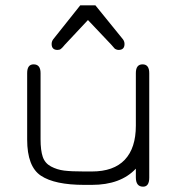

<svg xmlns="http://www.w3.org/2000/svg" viewBox="-20 -701 669 728"><path d="M328.1 -50.8Q411.1 -50.8 453.1 -95.2Q495.1 -139.6 495.1 -224.6V-423.8Q495.1 -457 520.5 -457Q545.9 -457 545.9 -423.8V-27.3Q545.9 6.8 522.5 6.8Q495.1 6.8 495.1 -28.3V-61.5Q437.5 0 328.1 0H299.8Q187.5 0 135.3 -34.7Q83 -69.3 83 -171.9V-423.8Q83 -457 107.4 -457Q133.8 -457 133.8 -423.8V-172.9Q133.8 -130.9 142.1 -106.4Q150.4 -82 173.3 -69.8Q196.3 -57.6 223.1 -54.2Q250 -50.8 299.8 -50.8ZM181.6 -551.8 284.2 -680.7H341.8L446.3 -551.8Q452.1 -543.9 452.1 -534.2Q452.1 -511.7 429.7 -511.7Q424.8 -511.7 420.4 -513.7Q416 -515.6 414.6 -517.1Q413.1 -518.6 408.2 -524.4Q403.3 -530.3 402.3 -531.2L313.5 -625L225.6 -531.2Q223.6 -529.3 220.7 -525.4Q217.8 -521.5 215.8 -520Q213.9 -518.6 211.4 -516.1Q209 -513.7 205.6 -512.7Q202.1 -511.7 198.2 -511.7Q175.8 -511.7 175.8 -534.2Q175.8 -543.9 181.6 -551.8Z"/></svg>

Font: Jura
Style: Book
Weight: 400
Version: Version 2.3